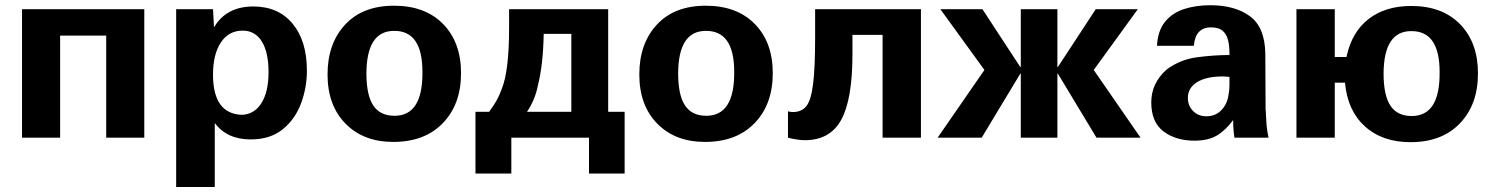

<svg xmlns="http://www.w3.org/2000/svg" viewBox="-20 -540 5859 753"><path d="M545.9 0H396.5V-400.4H215.8V0H66.4V-503.9H545.9Z M670.9 -503.9H815.4L819.3 -432.6Q867.2 -514.6 973.6 -514.6Q1071.3 -514.6 1127.4 -447.3Q1183.6 -379.9 1183.6 -262.7Q1183.6 -195.3 1160.2 -133.3Q1136.7 -71.3 1087.9 -32.2Q1039.1 6.8 962.9 6.8Q870.1 6.8 822.3 -57.6V193.4H670.9ZM925.8 -89.8Q975.6 -89.8 1004.4 -134.3Q1033.2 -178.7 1033.2 -256.8Q1033.2 -335 1006.8 -377.4Q980.5 -419.9 931.6 -419.9Q877 -419.9 846.2 -373.5Q815.4 -327.1 815.4 -247.1Q815.4 -95.7 925.8 -89.8Z M1264.6 -248Q1264.6 -369.1 1333.5 -443.4Q1402.3 -517.6 1525.4 -517.6Q1647.5 -517.6 1717.8 -445.8Q1788.1 -374 1788.1 -252.9Q1788.1 -130.9 1716.8 -57.1Q1645.5 16.6 1522.5 16.6Q1405.3 16.6 1335 -55.2Q1264.6 -127 1264.6 -248ZM1417 -252.9Q1417 -167 1443.8 -126.5Q1470.7 -85.9 1527.3 -85.9Q1638.7 -85.9 1636.7 -258.8Q1636.7 -419.9 1525.4 -418.9Q1418 -418.9 1417 -252.9Z M2429.7 140.6H2290V0H1985.4V140.6H1844.7V-101.6H1898.4Q1918.9 -129.9 1929.2 -148.9Q1939.5 -168 1948.2 -192.4Q1976.6 -262.7 1976.6 -430.7V-503.9H2365.2V-101.6H2429.7ZM2220.7 -101.6V-407.2H2112.3Q2110.4 -288.1 2089.8 -206.1Q2079.1 -149.4 2046.9 -101.6Z M2487.3 -248Q2487.3 -369.1 2556.2 -443.4Q2625 -517.6 2748 -517.6Q2870.1 -517.6 2940.4 -445.8Q3010.7 -374 3010.7 -252.9Q3010.7 -130.9 2939.5 -57.1Q2868.2 16.6 2745.1 16.6Q2627.9 16.6 2557.6 -55.2Q2487.3 -127 2487.3 -248ZM2639.6 -252.9Q2639.6 -167 2666.5 -126.5Q2693.4 -85.9 2750 -85.9Q2861.3 -85.9 2859.4 -258.8Q2859.4 -419.9 2748 -418.9Q2640.6 -418.9 2639.6 -252.9Z M3591.8 -503.9V0H3441.4V-403.3H3323.2V-327.1Q3323.2 -150.4 3279.3 -70.3Q3235.4 9.8 3136.7 9.8Q3111.3 9.8 3074.2 1L3070.3 0V-103.5Q3079.1 -100.6 3089.8 -100.6Q3124 -100.6 3142.6 -124Q3161.1 -147.5 3168.9 -210.9Q3176.8 -274.4 3176.8 -393.6V-503.9Z M4453.1 0H4280.3L4128.9 -251H4127V0H3983.4V-251H3981.4L3830.1 0H3657.2L3840.8 -265.6L3668 -503.9H3833L3981.4 -277.3H3983.4V-503.9H4127V-277.3H4128.9L4277.3 -503.9H4442.4L4269.5 -265.6Z M4955.1 0H4821.3Q4816.4 -31.2 4816.4 -64.5V-69.3Q4786.1 -28.3 4752 -8.3Q4717.8 11.7 4664.1 11.7Q4591.8 11.7 4543.5 -24.4Q4495.1 -60.5 4495.1 -138.7Q4495.1 -213.9 4555.7 -267.6Q4608.4 -306.6 4674.3 -315.4Q4740.2 -324.2 4801.8 -324.2V-331.1Q4801.8 -356.4 4796.9 -379.9Q4792 -403.3 4776.4 -418Q4760.7 -432.6 4729.5 -432.6Q4668 -432.6 4662.1 -360.4H4517.6Q4520.5 -418.9 4548.8 -454.1Q4577.1 -489.3 4623.5 -504.4Q4669.9 -519.5 4726.6 -519.5Q4823.2 -519.5 4881.8 -476.6Q4940.4 -433.6 4942.4 -331.1L4943.4 -127.9Q4943.4 -120.1 4943.4 -115.7Q4943.4 -111.3 4943.4 -108.9Q4943.4 -106.4 4944.3 -104.5Q4944.3 -101.6 4944.8 -92.8Q4945.3 -84 4946.3 -65.4Q4947.3 -37.1 4955.1 0ZM4801.8 -238.3Q4796.9 -238.3 4792 -239.3Q4788.1 -239.3 4784.2 -239.7Q4780.3 -240.2 4775.4 -240.2Q4710.9 -240.2 4674.8 -217.8Q4638.7 -195.3 4638.7 -156.2Q4638.7 -125 4659.2 -104.5Q4679.7 -84 4710.9 -84Q4747.1 -84 4770 -107.9Q4793 -131.8 4797.9 -167Q4799.8 -177.7 4800.8 -186Q4801.8 -194.3 4801.8 -205.6Q4801.8 -216.8 4801.8 -238.3Z M5254.9 -215.8H5214.8V0H5064.5V-503.9H5214.8V-316.4H5260.7Q5281.2 -414.1 5347.2 -465.3Q5413.1 -516.6 5514.6 -516.6Q5636.7 -516.6 5706.5 -444.8Q5776.4 -373 5776.4 -252Q5776.4 -129.9 5705.6 -56.2Q5634.8 17.6 5511.7 17.6Q5401.4 17.6 5333 -44.4Q5264.6 -106.4 5254.9 -215.8ZM5626 -257.8Q5626 -418.9 5514.6 -418Q5407.2 -418 5406.2 -252Q5406.2 -166 5433.1 -125.5Q5460 -85 5516.6 -85Q5627.9 -85 5626 -257.8Z"/></svg>

Font: FreeUniversal
Style: Bold
Weight: 700
Version: Version 1.001 March 22, 2017